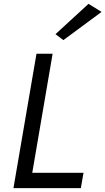

<svg xmlns="http://www.w3.org/2000/svg" viewBox="-20 -980 549 1000"><path d="M254 -700 148 -80H415L401 0H50L170 -700ZM310 -771 269 -802 441 -960 509 -918Z"/></svg>

Font: Jost
Style: Italic
Weight: 400
Italic angle: -5°
Version: Version 3.710